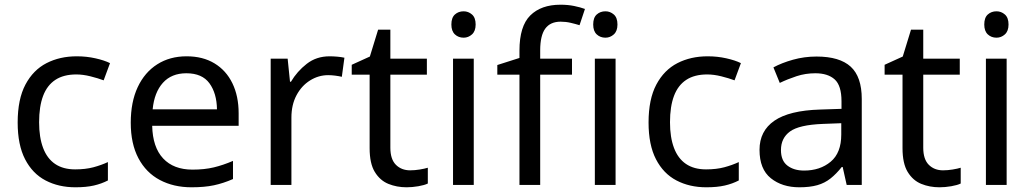

<svg xmlns="http://www.w3.org/2000/svg" viewBox="-20 -785 4378 815"><path d="M300 10Q229 10 173.5 -19Q118 -48 86.5 -109Q55 -170 55 -265Q55 -364 88 -426Q121 -488 177.5 -517Q234 -546 306 -546Q347 -546 385 -537.5Q423 -529 447 -517L420 -444Q396 -453 364 -461Q332 -469 304 -469Q250 -469 215 -446Q180 -423 163 -378Q146 -333 146 -266Q146 -202 163 -157Q180 -112 214 -89Q248 -66 299 -66Q343 -66 376.5 -75Q410 -84 438 -97V-19Q411 -5 378.5 2.5Q346 10 300 10Z M772 -546Q841 -546 890.5 -516Q940 -486 966.5 -431.5Q993 -377 993 -304V-251H626Q628 -160 672.5 -112.5Q717 -65 797 -65Q848 -65 887.5 -74.5Q927 -84 969 -102V-25Q928 -7 888 1.5Q848 10 793 10Q717 10 658.5 -21Q600 -52 567.5 -113.5Q535 -175 535 -264Q535 -352 564.5 -415Q594 -478 647.5 -512Q701 -546 772 -546ZM771 -474Q708 -474 671.5 -433.5Q635 -393 628 -321H901Q900 -389 869 -431.5Q838 -474 771 -474Z M1379 -546Q1394 -546 1411.5 -544.5Q1429 -543 1442 -540L1431 -459Q1418 -462 1402.5 -464Q1387 -466 1373 -466Q1332 -466 1296 -443.5Q1260 -421 1238.5 -380.5Q1217 -340 1217 -286V0H1129V-536H1201L1211 -438H1215Q1241 -482 1282 -514Q1323 -546 1379 -546Z M1721 -62Q1741 -62 1762 -65.5Q1783 -69 1796 -73V-6Q1782 1 1756 5.5Q1730 10 1706 10Q1664 10 1628.5 -4.5Q1593 -19 1571 -55Q1549 -91 1549 -156V-468H1473V-510L1550 -545L1585 -659H1637V-536H1792V-468H1637V-158Q1637 -109 1660.5 -85.5Q1684 -62 1721 -62Z M1991 -536V0H1903V-536ZM1948 -737Q1968 -737 1983.5 -723.5Q1999 -710 1999 -681Q1999 -653 1983.5 -639Q1968 -625 1948 -625Q1926 -625 1911 -639Q1896 -653 1896 -681Q1896 -710 1911 -723.5Q1926 -737 1948 -737Z M2408 -468H2273V0H2185V-468H2091V-509L2185 -539V-570Q2185 -674 2231 -719.5Q2277 -765 2359 -765Q2391 -765 2417.5 -759.5Q2444 -754 2463 -747L2440 -678Q2424 -683 2403 -688Q2382 -693 2360 -693Q2316 -693 2294.5 -663.5Q2273 -634 2273 -571V-536H2408Z M2593 -536V0H2505V-536ZM2550 -737Q2570 -737 2585.5 -723.5Q2601 -710 2601 -681Q2601 -653 2585.5 -639Q2570 -625 2550 -625Q2528 -625 2513 -639Q2498 -653 2498 -681Q2498 -710 2513 -723.5Q2528 -737 2550 -737Z M2978 10Q2907 10 2851.5 -19Q2796 -48 2764.5 -109Q2733 -170 2733 -265Q2733 -364 2766 -426Q2799 -488 2855.5 -517Q2912 -546 2984 -546Q3025 -546 3063 -537.5Q3101 -529 3125 -517L3098 -444Q3074 -453 3042 -461Q3010 -469 2982 -469Q2928 -469 2893 -446Q2858 -423 2841 -378Q2824 -333 2824 -266Q2824 -202 2841 -157Q2858 -112 2892 -89Q2926 -66 2977 -66Q3021 -66 3054.5 -75Q3088 -84 3116 -97V-19Q3089 -5 3056.5 2.5Q3024 10 2978 10Z M3446 -545Q3544 -545 3591 -502Q3638 -459 3638 -365V0H3574L3557 -76H3553Q3530 -47 3505.5 -27.5Q3481 -8 3449.5 1Q3418 10 3373 10Q3300 10 3252 -28.5Q3204 -67 3204 -149Q3204 -229 3267 -272.5Q3330 -316 3461 -320L3552 -323V-355Q3552 -422 3523 -448Q3494 -474 3441 -474Q3399 -474 3361 -461.5Q3323 -449 3290 -433L3263 -499Q3298 -518 3346 -531.5Q3394 -545 3446 -545ZM3472 -259Q3372 -255 3333.5 -227Q3295 -199 3295 -148Q3295 -103 3322.5 -82Q3350 -61 3393 -61Q3461 -61 3506 -98.5Q3551 -136 3551 -214V-262Z M3983 -62Q4003 -62 4024 -65.5Q4045 -69 4058 -73V-6Q4044 1 4018 5.5Q3992 10 3968 10Q3926 10 3890.5 -4.5Q3855 -19 3833 -55Q3811 -91 3811 -156V-468H3735V-510L3812 -545L3847 -659H3899V-536H4054V-468H3899V-158Q3899 -109 3922.5 -85.5Q3946 -62 3983 -62Z M4253 -536V0H4165V-536ZM4210 -737Q4230 -737 4245.5 -723.5Q4261 -710 4261 -681Q4261 -653 4245.5 -639Q4230 -625 4210 -625Q4188 -625 4173 -639Q4158 -653 4158 -681Q4158 -710 4173 -723.5Q4188 -737 4210 -737Z"/></svg>

Font: Noto Sans Meetei Mayek
Style: Regular
Weight: 400
Designer: Monotype Design Team and Neelakash Kshetrimayum
Foundry: Monotype Imaging Inc.
Version: Version 2.002